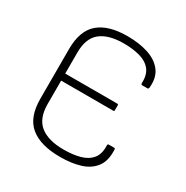

<svg xmlns="http://www.w3.org/2000/svg" viewBox="-157 -799 913 942"><g transform="rotate(30 299.5 -327.5)"><path d="M308 12Q197 12 139.5 -35Q82 -82 82 -187V-468Q82 -573 137.5 -620Q193 -667 299 -667Q366 -667 417 -650.5Q468 -634 496 -598.5Q524 -563 519 -505Q518 -494 513 -494H481Q475 -494 475 -504Q477 -551 455 -578Q433 -605 393 -616Q353 -627 302 -627Q216 -627 171 -591Q126 -555 126 -474V-355H421Q427 -355 427 -349V-320Q427 -315 421 -315H126V-183Q126 -101 172 -64.5Q218 -28 305 -28Q357 -28 397 -39Q437 -50 459 -77Q481 -104 479 -150Q479 -160 485 -160H516Q520 -160 521 -157.5Q522 -155 522 -147Q524 -89 497.5 -54Q471 -19 422.5 -3.5Q374 12 308 12Z"/></g></svg>

Font: Sofia Sans ExtraLight
Style: Regular
Weight: 250
Version: Version 4.100-B